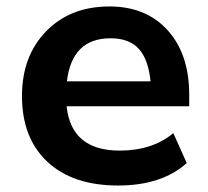

<svg xmlns="http://www.w3.org/2000/svg" viewBox="-20 -570 651 601"><path d="M349.6 10.7Q208 10.7 128.4 -63.5Q48.8 -137.7 48.8 -269.5Q48.8 -394.5 124.5 -472.2Q200.2 -549.8 322.3 -549.8Q437.5 -549.8 504.9 -475.1Q572.3 -400.4 572.3 -273.4V-237.3H188.5Q203.1 -98.6 354.5 -98.6Q457 -98.6 522.5 -153.3L564.5 -59.6Q486.3 10.7 349.6 10.7ZM189.5 -315.4H451.2Q444.3 -384.8 414.1 -417.5Q383.8 -450.2 326.2 -450.2Q205.1 -450.2 189.5 -315.4Z"/></svg>

Font: Min Sans Bold
Style: Regular
Weight: 700
Designer: Jinseong-Kim, NotoSansCJK, Nunito
Foundry: Jinseong-Kim
Version: Version 1.400;Glyphs 3.1.2 (3151)